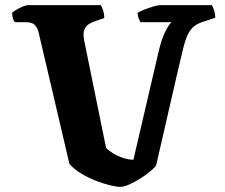

<svg xmlns="http://www.w3.org/2000/svg" viewBox="-20 -724 872 744"><path d="M446 0Q431 0 404.5 -6.5Q378 -13 348 -25Q318 -37 291.5 -53.5Q265 -70 249 -89L129 -601Q125 -616 115 -627Q105 -638 79 -638H38Q28 -647 27 -674Q31 -679 43 -686Q55 -693 68 -698.5Q81 -704 89 -704H371Q374 -699 379 -685Q384 -671 384 -654L349 -642Q337 -638 325 -631Q313 -624 307 -609.5Q301 -595 306 -568L391 -151Q400 -141 418 -130Q436 -119 457.5 -112Q479 -105 497 -105L596 -530Q607 -575 620.5 -601.5Q634 -628 644 -638H525Q522 -642 518 -651Q514 -660 513 -674Q522 -680 540 -687Q558 -694 575 -699Q592 -704 599 -704H801Q804 -699 809 -686Q814 -673 814 -655L774 -642Q747 -634 732 -622Q717 -610 707 -588.5Q697 -567 688.5 -531Q680 -495 667 -440L585 -83Q578 -73 561 -59Q544 -45 522.5 -31.5Q501 -18 480.5 -9Q460 0 446 0Z"/></svg>

Font: Texturina ExtraBold
Style: Regular
Weight: 800
Designer: Guillermo Torres Carreño
Foundry: Omnibus-Type
Version: Version 1.002; ttfautohint (v1.8.3)